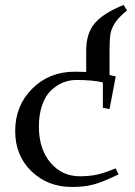

<svg xmlns="http://www.w3.org/2000/svg" viewBox="-20 -744 544 771"><path d="M41 -217.8Q41 -319.8 109.4 -387.9Q177.7 -456.1 279.8 -456.1Q307.1 -456.1 326.2 -455.1V-541Q326.2 -610.4 360.8 -650.9Q395.5 -691.4 476.1 -724.1L490.2 -702.1Q457.5 -675.8 442.4 -652.8Q427.2 -629.9 423.6 -607.9Q419.9 -585.9 419.9 -542V-442.9Q433.1 -439.9 444.8 -437L419.9 -306.2L393.1 -311V-413.1Q350.6 -422.9 287.1 -422.9Q259.3 -422.9 233.9 -412.8Q208.5 -402.8 185.8 -381.8Q163.1 -360.8 149.7 -323.2Q136.2 -285.6 136.2 -235.8Q136.2 -145.5 182.6 -90.8Q229 -36.1 300.8 -36.1Q341.8 -36.1 374 -43.9Q406.2 -51.8 443.8 -67.9L456.1 -43.9Q397.5 -15.1 359.4 -4.2Q321.3 6.8 269 6.8Q171.9 6.8 106.4 -56.2Q41 -119.1 41 -217.8Z"/></svg>

Font: Dehuti Alt
Style: Bold
Weight: 700
Version: Version 1.2